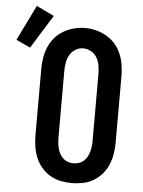

<svg xmlns="http://www.w3.org/2000/svg" viewBox="-134 -877 691 930"><g transform="rotate(5 211.5 -412.0)"><path d="M250 8Q223 8 195.5 2.5Q168 -3 144.5 -17Q121 -31 103 -52Q85 -73 74.5 -98Q64 -123 59.5 -150.5Q55 -178 55 -205V-530Q55 -557 59.5 -584.5Q64 -612 74.5 -637Q85 -662 103 -683Q121 -704 145 -718Q169 -732 196 -739Q223 -746 250 -746Q277 -746 304 -739Q331 -732 355 -718Q379 -704 397 -683Q415 -662 425.5 -637Q436 -612 440.5 -584.5Q445 -557 445 -530V-205Q445 -178 440.5 -150.5Q436 -123 425.5 -98Q415 -73 397 -52Q379 -31 355.5 -17Q332 -3 304.5 2.5Q277 8 250 8ZM250 -88Q264 -88 277 -92.5Q290 -97 300 -106Q310 -115 316.5 -127Q323 -139 326.5 -152Q330 -165 331.5 -178.5Q333 -192 333 -205V-530Q333 -550 329.5 -570.5Q326 -591 316 -608.5Q306 -626 287.5 -636.5Q269 -647 249 -647Q229 -647 211 -636Q193 -625 183.5 -607.5Q174 -590 170.5 -570Q167 -550 167 -530V-205Q167 -192 168.5 -178.5Q170 -165 173.5 -152Q177 -139 183.5 -127Q190 -115 200 -106Q210 -97 223 -92.5Q236 -88 250 -88ZM-8 -628 -77 -660 7 -832 93 -791Z"/></g></svg>

Font: Iosevka Gothic
Style: Bold
Weight: 700
Monospace: yes
Designer: Belleve Invis
Foundry: Belleve Invis
Version: Version 15.5.1; ttfautohint (v1.8.4)